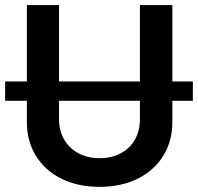

<svg xmlns="http://www.w3.org/2000/svg" viewBox="-29 -727 781 758"><path d="M732.4 -329.1H651.4V-245.1Q651.4 -169.9 615.5 -111.8Q579.6 -53.7 514.4 -21.5Q449.2 10.7 364.3 10.7Q278.8 10.7 213.6 -21.5Q148.4 -53.7 112.8 -111.8Q77.1 -169.9 77.1 -245.1V-329.1H-8.8V-405.3H77.1V-707H204.1V-405.3H523.4V-707H651.4V-405.3H732.4ZM364.3 -102.5Q412.1 -102.5 448.2 -122.1Q484.4 -141.6 503.9 -176.5Q523.4 -211.4 523.4 -255.9V-329.1H204.1V-255.9Q204.1 -211.4 223.9 -176.8Q243.7 -142.1 280 -122.3Q316.4 -102.5 364.3 -102.5Z"/></svg>

Font: Pretendard GOV SemiBold
Style: Regular
Weight: 600
Designer: Base glyphs from Inter by Rasmus Andersson; Hangeul glyphs from Noto Sans CJK(Source Han Sans) by Jang Soo-young and Kan
Foundry: Kil Hyung-jin
Version: Version 1.309